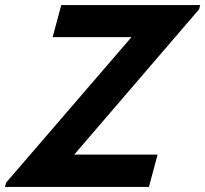

<svg xmlns="http://www.w3.org/2000/svg" viewBox="-66 -740 813 760"><path d="M-46.5 0H523.5L557.8 -128H227.8L721.9 -703L726.5 -720H176.5L142.4 -593H454.4L-41.9 -17Z"/></svg>

Font: Manrope
Style: ExtraBoldItalic
Weight: 800
Italic angle: -15°
Designer: Mikhail Sharanda
Foundry: Mikhail Sharanda
Version: Version 4.502;hotconv 1.0.109;makeotfexe 2.5.65596